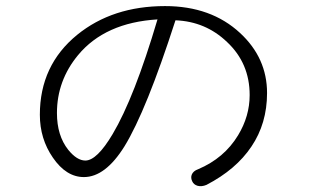

<svg xmlns="http://www.w3.org/2000/svg" viewBox="-20 -708 1040 647"><path d="M571.3 -639.6Q672.9 -635.7 745.1 -566.4Q821.3 -495.1 821.3 -387.7Q821.3 -316.4 782.2 -252Q735.4 -174.8 647.5 -137.7Q630.9 -131.8 626 -119.1Q622.1 -108.4 627.9 -96.7Q632.8 -85.9 645.5 -82Q659.2 -78.1 675.8 -85Q775.4 -136.7 827.1 -213.9Q879.9 -292 879.9 -394.5Q879.9 -512.7 789.1 -596.7Q691.4 -687.5 536.1 -687.5Q359.4 -687.5 240.2 -590.8Q114.3 -488.3 114.3 -321.3Q114.3 -240.2 158.2 -176.8Q203.1 -111.3 262.7 -111.3Q335 -111.3 399.4 -214.8Q472.7 -334 571.3 -639.6ZM510.7 -642.6Q432.6 -378.9 359.4 -255.9Q306.6 -167 267.6 -167Q239.3 -167 210 -203.1Q171.9 -251 171.9 -327.1Q171.9 -436.5 243.2 -522.5Q334 -631.8 510.7 -642.6Z"/></svg>

Font: GulimChe
Style: Regular
Weight: 400
Monospace: yes
Version: Version 2.21